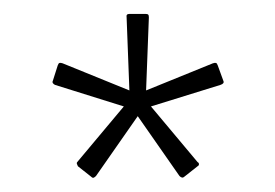

<svg xmlns="http://www.w3.org/2000/svg" viewBox="-20 -696 396 276"><path d="M111 -442 92 -457Q91 -459 90.5 -460.5Q90 -462 91 -463L158 -543L59 -574Q57 -575 56 -576.5Q55 -578 56 -580L63 -602Q64 -605 65.5 -605.5Q67 -606 70 -605L166 -566L162 -671Q161 -676 166 -676H189Q192 -676 193 -675Q194 -674 194 -671L190 -566L286 -605Q289 -606 290.5 -605.5Q292 -605 293 -602L301 -580Q302 -578 301 -576.5Q300 -575 297 -574L197 -543L264 -463Q266 -462 266 -460Q266 -458 264 -457L245 -442Q242 -439 238 -443L178 -529L118 -443Q116 -441 114.5 -440.5Q113 -440 111 -442Z"/></svg>

Font: Sofia Sans Condensed ExtraLight
Style: Regular
Weight: 250
Version: Version 4.100